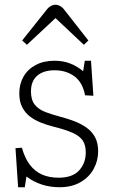

<svg xmlns="http://www.w3.org/2000/svg" viewBox="-20 -772 474 806"><path d="M56 14 45 -150 72 -152Q84 -108 105.5 -80Q127 -52 157 -39Q187 -26 226 -26Q284 -26 312 -56.5Q340 -87 340 -132Q340 -162 328 -181Q316 -200 285.5 -214Q255 -228 202 -241Q175 -248 150 -258Q125 -268 105 -283.5Q85 -299 73 -322.5Q61 -346 61 -380Q61 -419 78.5 -450Q96 -481 129.5 -499Q163 -517 209 -517Q245 -517 274.5 -505.5Q304 -494 329 -473L336 -517H362L372 -370L337 -372Q327 -426 292.5 -451.5Q258 -477 209 -477Q163 -477 136.5 -454.5Q110 -432 110 -388Q110 -352 126.5 -332Q143 -312 171 -301.5Q199 -291 233 -282Q264 -274 292.5 -263Q321 -252 343.5 -236Q366 -220 379 -196Q392 -172 392 -137Q392 -97 373 -62.5Q354 -28 317.5 -7Q281 14 230 14Q190 14 155 2.5Q120 -9 91 -31L84 14ZM93 -584 73 -602 175 -730Q183 -741 193 -746.5Q203 -752 213 -752Q220 -752 226.5 -749.5Q233 -747 239.5 -742Q246 -737 253 -727L351 -602L332 -584L213 -696Z"/></svg>

Font: Literata ExtraLight
Style: Regular
Weight: 250
Designer: Latin by Veronika Burian and Jose Scaglione. Greek by Irene Vlachou. Cyrillic by Vera Evstafieva.
Foundry: TypeTogether
Version: Version 3.103;gftools[0.9.29]